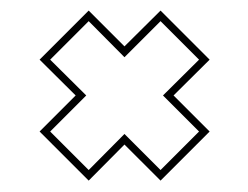

<svg xmlns="http://www.w3.org/2000/svg" viewBox="-20 -472 458 354"><path d="M276 -139 209.5 -205.5 143.5 -139 53 -229.5 119.5 -296 53 -362 143.5 -452.5 209.5 -386.5 276 -452.5 366.5 -362 300 -296 366.5 -229.5ZM276 -158.5 347 -229.5 280.5 -296 347 -362 276 -433 209.5 -366.5 143.5 -433 72.5 -362 139 -296 72.5 -229.5 143.5 -158.5 209.5 -225Z"/></svg>

Font: Tourney Thin
Style: Regular
Weight: 100
Designer: Tyler Finck
Foundry: Etcetera Type Co
Version: Version 1.015